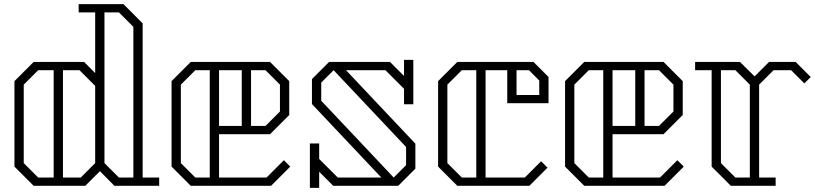

<svg xmlns="http://www.w3.org/2000/svg" viewBox="-20 -900 3947 930"><path d="M751 -40V0H534L464 -71L393 0H143L50 -93V-507L143 -600H387L441 -546V-840H361V-880H578L671 -787V-40ZM556 -40H626V-770L556 -840H486V-110ZM165 -40H240V-560H165L95 -490V-110ZM441 -110V-484L365 -560H285V-40H371Z M1386 -93 1293 0H904L811 -93V-507L904 -600H1288L1381 -507V-343L1288 -250H1041V-40H1271L1355 -124ZM926 -40H996V-560H926L856 -490V-110ZM1041 -290H1151V-560H1041ZM1266 -560H1196V-290H1266L1336 -360V-490Z M1992 -204V-83L1909 0H1594L1526 -68V10H1481V-205H1526V-130L1616 -40H1827L1491 -396V-517L1574 -600H1869L1937 -532V-610H1982V-395H1937V-470L1847 -560H1656ZM1947 -188 1596 -560 1536 -500V-412L1887 -40L1947 -100Z M2437 -400V-560H2332V-40H2522L2601 -119L2632 -88L2544 0H2195L2102 -93V-507L2195 -600H2564L2637 -527V-400ZM2287 -560H2217L2147 -490V-110L2217 -40H2287ZM2482 -440H2592V-510L2542 -560H2482Z M3292 -93 3199 0H2810L2717 -93V-507L2810 -600H3194L3287 -507V-343L3194 -250H2947V-40H3177L3261 -124ZM2832 -40H2902V-560H2832L2762 -490V-110ZM2947 -290H3057V-560H2947ZM3172 -560H3102V-290H3172L3242 -360V-490Z M3907 -527 3876 -496 3812 -560H3727L3657 -490V-40H3737V0H3520L3427 -93V-560H3347V-600H3564L3635 -530L3705 -600H3834ZM3612 -40V-490L3542 -560H3472V-110L3542 -40Z"/></svg>

Font: Kumar One Outline
Style: Regular
Weight: 400
Designer: Parimal Parmar
Foundry: Indian Type Foundry
Version: Version 1.000;PS 1.000;hotconv 1.0.88;makeotf.lib2.5.647800